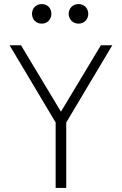

<svg xmlns="http://www.w3.org/2000/svg" viewBox="-20 -922 598 942"><path d="M185 -806C212 -806 232 -827 232 -854C232 -882 213 -902 185 -902C157 -902 137 -882 137 -854C137 -827 157 -806 185 -806ZM365 -806C393 -806 413 -827 413 -854C413 -882 393 -902 365 -902C338 -902 317 -882 317 -854C317 -827 338 -806 365 -806ZM253 0H305V-321L531 -700H475L279 -374L83 -700H27L253 -321Z"/></svg>

Font: Arthouse Owned Light
Style: Regular
Weight: 300
Designer: Jeremy Tribby
Foundry: Tribby Type
Version: Version 1.000;PS 001.000;hotconv 1.0.88;makeotf.lib2.5.64775